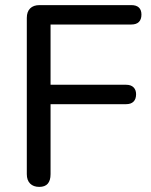

<svg xmlns="http://www.w3.org/2000/svg" viewBox="-20 -725 591 752"><path d="M134 7Q111 7 98 -6Q85 -19 85 -43V-655Q85 -679 98 -692Q111 -705 135 -705H494Q514 -705 524 -695.5Q534 -686 534 -668Q534 -649 524 -639Q514 -629 494 -629H178V-393H474Q493 -393 503 -383Q513 -373 513 -356Q513 -337 503 -327Q493 -317 474 -317H178V-43Q178 7 134 7Z"/></svg>

Font: Nunito Medium
Style: Regular
Weight: 500
Designer: Vernon Adams
Foundry: Vernon Adams
Version: Version 3.601